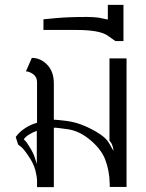

<svg xmlns="http://www.w3.org/2000/svg" viewBox="-20 -772 602 792"><path d="M431.6 -531.2Q431.6 -446.3 431.6 -191.4Q431.6 -191.4 435.5 -186.5Q439.5 -182.6 442.4 -174.8Q447.3 -162.1 447.3 -155.3Q448.2 -149.4 448.2 -149.4Q448.2 -149.4 429.7 -181.6Q412.1 -214.8 335 -250Q293.9 -268.6 252.9 -273.4Q212.9 -278.3 202.1 -278.3Q202.1 -328.1 202.1 -427.7Q202.1 -476.6 174.8 -504.9Q147.5 -533.2 111.3 -533.2Q102.5 -514.6 86.9 -477.5Q100.6 -477.5 117.2 -465.8Q132.8 -454.1 132.8 -432.6Q132.8 -377 132.8 -265.6Q104.5 -257.8 82 -242.2Q59.6 -227.5 44.9 -207Q47.9 -196.3 54.7 -175.8Q54.7 -175.8 67.4 -166Q79.1 -156.2 97.7 -127.9Q118.2 -98.6 126 -69.3Q132.8 -40 132.8 -29.3Q132.8 -19.5 132.8 0Q137.7 0 150.4 0Q163.1 0 202.1 0Q202.1 -61.5 202.1 -245.1Q210.9 -246.1 256.8 -239.3Q302.7 -233.4 343.8 -201.2Q394.5 -162.1 413.1 -116.2Q431.6 -69.3 432.6 -14.6Q432.6 -10.7 432.6 -1Q450.2 -1 502 -1Q502 -133.8 502 -531.2Q484.4 -531.2 431.6 -531.2ZM131.8 -95.7Q131.8 -95.7 125 -117.2Q119.1 -138.7 102.5 -165Q90.8 -184.6 85 -190.4Q78.1 -197.3 78.1 -197.3Q83 -206.1 99.6 -216.8Q115.2 -226.6 131.8 -232.4Q131.8 -186.5 131.8 -95.7Z M489.3 -752Q473.6 -752 424.8 -752Q424.8 -736.3 424.8 -691.4Q408.2 -695.3 386.7 -699.2Q364.3 -702.1 337.9 -702.1Q262.7 -702.1 210.9 -697.3Q159.2 -692.4 159.2 -692.4Q159.2 -677.7 159.2 -648.4Q193.4 -648.4 295.9 -648.4Q388.7 -648.4 422.9 -626Q456.1 -602.5 456.1 -602.5Q467.8 -602.5 489.3 -602.5Q489.3 -640.6 489.3 -752Z"/></svg>

Font: BSRU BANSOMDEJ
Style: Regular
Weight: 400
Designer: Wisit Potiwat
Version: Version 1.000;PS 002.000;hotconv 1.0.70;makeotf.lib2.5.58329